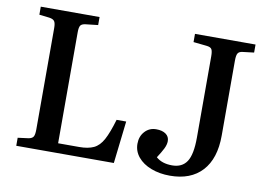

<svg xmlns="http://www.w3.org/2000/svg" viewBox="-77 -831 1339 965"><g transform="rotate(10 592.5 -348.0)"><path d="M57 0V-41L111 -48Q129 -51 135.5 -61Q142 -71 142 -99V-616Q142 -640 135.5 -650Q129 -660 109 -663L57 -669V-710H357V-669L295 -662Q276 -660 269 -651Q262 -642 262 -615V-49H370Q415 -49 443.5 -62.5Q472 -76 491.5 -112Q511 -148 531 -216H580L555 0ZM843 14Q790 14 747 -2.5Q704 -19 679.5 -48.5Q655 -78 655 -116Q655 -154 678 -179Q701 -204 736 -204Q767 -204 785 -191Q803 -178 803 -155Q803 -137 792.5 -116Q782 -95 763 -66Q793 -39 845 -39Q896 -39 920 -75.5Q944 -112 944 -198V-613Q944 -639 938 -649Q932 -659 911 -661L844 -668V-710H1153V-669L1095 -662Q1078 -660 1071.5 -650Q1065 -640 1065 -612V-230Q1065 -112 1007 -49Q949 14 843 14Z"/></g></svg>

Font: Literata 36pt Medium
Style: Regular
Weight: 500
Designer: Latin by Veronika Burian and Jose Scaglione. Greek by Irene Vlachou. Cyrillic by Vera Evstafieva.
Foundry: TypeTogether
Version: Version 3.002